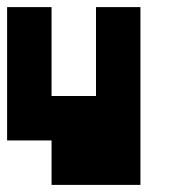

<svg xmlns="http://www.w3.org/2000/svg" viewBox="-20 -395 540 540"><path d="M125 -375V-125H250V-375H375V125H125V0H0V-375Z"/></svg>

Font: Bytesized
Style: Regular
Weight: 400
Monospace: yes
Designer: baltdev
Version: Version 1.000